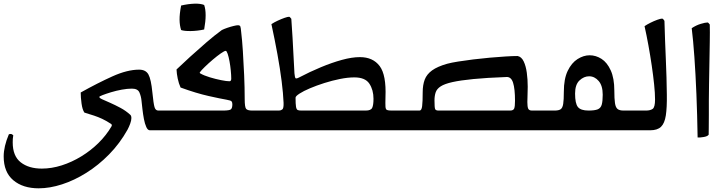

<svg xmlns="http://www.w3.org/2000/svg" viewBox="-107 -707 3940 1042"><path d="M495 -35Q469 -52 447.5 -62Q426 -72 403.5 -79.5Q381 -87 351 -96Q340 -112 335.5 -145.5Q331 -179 331 -205Q422 -256 503 -292.5Q584 -329 648 -329Q684 -329 698.5 -303Q713 -277 720 -205Q726 -145 731.5 -126Q737 -107 752 -107Q773 -107 790 -107Q807 -107 829 -107V0H706Q695 0 687 -17.5Q679 -35 674 -61.5Q669 -88 666 -115Q663 -142 661 -160Q659 -183 650 -204.5Q641 -226 609 -226Q584 -226 554 -220.5Q524 -215 496 -206.5Q468 -198 450 -191Q432 -184 432 -181Q432 -175 449 -167.5Q466 -160 492 -148.5Q518 -137 547 -121.5Q576 -106 600 -84Q606 -79 606 -66Q606 -53 599.5 -35.5Q593 -18 585 -3Q543 72 485 131Q427 190 361.5 231Q296 272 229.5 293.5Q163 315 103 315Q17 315 -35 271Q-87 227 -87 142Q-87 115 -80 85Q-73 55 -59 22Q-54 20 -50 20Q-42 20 -35 27Q-37 37 -37.5 47Q-38 57 -38 66Q-38 140 5.5 174Q49 208 120 208Q173 208 228 190.5Q283 173 334.5 141.5Q386 110 428 68.5Q470 27 498 -21Q503 -30 495 -35Z M1331 -107V0H789V-107Q820 -107 861.5 -107Q903 -107 947.5 -107Q992 -107 1032.5 -107Q1073 -107 1103 -107Q1139 -107 1146.5 -114Q1154 -121 1154 -141Q1154 -151 1150 -156.5Q1146 -162 1122 -166Q1092 -171 1025 -186Q958 -201 873 -232Q863 -254 857.5 -280.5Q852 -307 851 -330Q882 -360 924.5 -398.5Q967 -437 1012 -476Q1057 -515 1097 -544Q1109 -550 1126.5 -556Q1144 -562 1160.5 -566Q1177 -570 1184 -570Q1195 -570 1197.5 -563Q1200 -556 1202 -532Q1207 -492 1211 -430.5Q1215 -369 1218 -300Q1221 -231 1221 -170Q1221 -126 1228.5 -116.5Q1236 -107 1262 -107ZM1148 -280Q1148 -299 1145.5 -324.5Q1143 -350 1138.5 -374.5Q1134 -399 1128.5 -415Q1123 -431 1118 -431Q1111 -431 1091 -417Q1071 -403 1047.5 -383Q1024 -363 1004.5 -344Q985 -325 978 -315Q975 -312 979 -309Q1000 -297 1031.5 -287.5Q1063 -278 1093 -272Q1123 -266 1138 -266Q1148 -266 1148 -280ZM876 -544Q868 -568 867.5 -599.5Q867 -631 876 -677Q915 -686 948.5 -687Q982 -688 1001 -680Q1017 -635 1001 -547Q964 -539 928.5 -538.5Q893 -538 876 -544Z M1985 -179Q1984 -143 1985 -128Q1986 -113 1993.5 -110Q2001 -107 2018 -107H2090V0H1290V-107H1407Q1417 -107 1425 -113Q1433 -119 1432 -149Q1430 -199 1421.5 -266.5Q1413 -334 1398.5 -413.5Q1384 -493 1366 -576Q1381 -586 1400.5 -595Q1420 -604 1437 -610Q1454 -616 1462 -616Q1466 -616 1474 -605Q1482 -490 1485 -421.5Q1488 -353 1491 -309Q1493 -288 1496.5 -283Q1500 -278 1517 -287Q1574 -317 1634 -342Q1694 -367 1748.5 -382Q1803 -397 1846 -397Q1917 -397 1953.5 -348.5Q1990 -300 1985 -179ZM1528 -107H1878Q1906 -107 1913 -122Q1920 -137 1920 -171Q1920 -219 1897.5 -253Q1875 -287 1816 -287Q1781 -287 1738.5 -278.5Q1696 -270 1653.5 -256.5Q1611 -243 1575.5 -228Q1540 -213 1518.5 -199Q1497 -185 1497 -177Q1497 -142 1499.5 -127.5Q1502 -113 1508.5 -110Q1515 -107 1528 -107Z M2187 -206Q2187 -246 2198 -275Q2209 -304 2238 -325Q2267 -346 2320 -361Q2342 -367 2379.5 -373Q2417 -379 2461.5 -384.5Q2506 -390 2551.5 -394Q2597 -398 2636.5 -400.5Q2676 -403 2702 -403Q2723 -399 2735 -374Q2747 -349 2752 -312.5Q2757 -276 2757 -236Q2757 -215 2756 -192Q2755 -169 2755 -153Q2755 -128 2759.5 -117.5Q2764 -107 2780 -107H2871V0H2050V-107Q2107 -107 2135.5 -107Q2164 -107 2170 -107Q2181 -107 2184 -131Q2187 -155 2187 -206ZM2273 -107H2661Q2679 -107 2683.5 -118Q2688 -129 2688 -160Q2688 -225 2677.5 -258Q2667 -291 2641 -289Q2533 -285 2462 -278Q2391 -271 2348.5 -261.5Q2306 -252 2285 -238.5Q2264 -225 2257.5 -206Q2251 -187 2251 -162Q2251 -123 2254.5 -115Q2258 -107 2273 -107Z M2831 0V-107H2903Q2925 -107 2935.5 -114Q2946 -121 2949.5 -143Q2953 -165 2953 -209Q2953 -279 2974 -322.5Q2995 -366 3027.5 -386.5Q3060 -407 3093 -407Q3127 -407 3157.5 -387.5Q3188 -368 3207.5 -325Q3227 -282 3227 -215Q3227 -171 3230.5 -147.5Q3234 -124 3244.5 -115.5Q3255 -107 3277 -107H3349V0ZM3087 -107Q3120 -107 3136.5 -113.5Q3153 -120 3158.5 -138.5Q3164 -157 3164 -193Q3164 -242 3142 -267.5Q3120 -293 3090 -293Q3062 -293 3038 -270.5Q3014 -248 3014 -199Q3014 -145 3029.5 -126Q3045 -107 3087 -107Z M3309 0V-107H3399Q3422 -107 3435 -116Q3448 -125 3448 -167Q3448 -201 3443 -249Q3438 -297 3430 -351.5Q3422 -406 3412 -461Q3402 -516 3391 -565Q3404 -574 3423 -583.5Q3442 -593 3460 -599.5Q3478 -606 3486 -606Q3492 -606 3499 -594Q3502 -486 3506.5 -386Q3511 -286 3512 -193Q3513 -123 3506.5 -80.5Q3500 -38 3480.5 -19Q3461 0 3422 0Z M3745 -574Q3746 -535 3745 -479Q3744 -423 3743 -363Q3742 -303 3741 -249.5Q3740 -196 3740 -161Q3740 -124 3740 -83.5Q3740 -43 3739.5 -13Q3739 17 3739 24Q3733 33 3712.5 36.5Q3692 40 3679 39Q3677 -85 3672.5 -195.5Q3668 -306 3661.5 -397.5Q3655 -489 3647 -554Q3671 -570 3696 -577.5Q3721 -585 3733 -585Q3737 -585 3745 -574Z"/></svg>

Font: Ruwudu Medium
Style: Regular
Weight: 500
Designer: Becca Hirsbrunner Spalinger
Foundry: SIL International
Version: Version 3.000